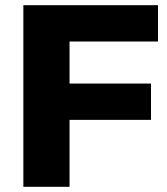

<svg xmlns="http://www.w3.org/2000/svg" viewBox="-20 -720 644 740"><path d="M70 0V-700H589V-560H248V-398H562V-258H248V0Z"/></svg>

Font: Trueno
Style: Bd
Weight: 700
Designer: Julieta Ulanovsky
Foundry: Julieta Ulanovsky
Version: Version 3.001b